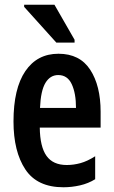

<svg xmlns="http://www.w3.org/2000/svg" viewBox="-20 -781 480 811"><path d="M248 10Q137 10 87 -65.5Q37 -141 37 -268Q37 -407 87 -480.5Q137 -554 227 -554Q317 -554 361 -486.5Q405 -419 405 -309V-242H148Q149 -161 176.5 -122.5Q204 -84 262 -84Q291 -84 320 -92Q349 -100 382 -121V-24Q353 -6 318 2Q283 10 248 10ZM149 -325H301Q301 -387 283 -425.5Q265 -464 226 -464Q192 -464 172 -431Q152 -398 149 -325ZM218 -601 82 -752V-761H210L295 -613V-601Z"/></svg>

Font: Noto Sans ExtraCondensed SemiBold
Style: Regular
Weight: 600
Width: 2
Designer: Monotype Design Team
Foundry: Monotype Imaging Inc.
Version: Version 2.013; ttfautohint (v1.8.4.7-5d5b)